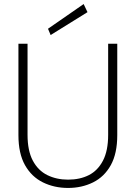

<svg xmlns="http://www.w3.org/2000/svg" viewBox="-20 -916 670 948"><path d="M316 12Q248 12 192 -15.5Q136 -43 103.5 -100.5Q71 -158 71 -249V-700H116V-250Q116 -172 142 -123Q168 -74 213.5 -51.5Q259 -29 316 -29Q375 -29 419 -51.5Q463 -74 488.5 -123Q514 -172 514 -250V-700H559V-249Q559 -158 527 -100.5Q495 -43 439.5 -15.5Q384 12 316 12ZM230 -743 217 -774 393 -896 412 -856Z"/></svg>

Font: DM Sans 11pt ExtraLight
Style: Regular
Weight: 250
Version: Version 4.004;gftools[0.9.30]